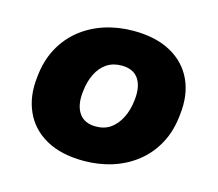

<svg xmlns="http://www.w3.org/2000/svg" viewBox="-81 -616 826 729"><g transform="rotate(15 331.5 -252.0)"><path d="M303 11Q215 11 155.5 -22Q96 -55 69 -114.5Q42 -174 51 -250Q57 -315 83.5 -364.5Q110 -414 152 -447.5Q194 -481 247 -498Q300 -515 360 -515Q448 -515 507.5 -482Q567 -449 594 -390.5Q621 -332 612 -255Q606 -189 579.5 -139.5Q553 -90 511 -56.5Q469 -23 416 -6Q363 11 303 11ZM314 -127Q348 -127 372 -144Q396 -161 411.5 -192Q427 -223 431 -263Q437 -316 416.5 -346Q396 -376 350 -376Q316 -376 291.5 -359.5Q267 -343 252 -312.5Q237 -282 233 -241Q227 -188 248 -157.5Q269 -127 314 -127Z"/></g></svg>

Font: Nunito Sans 8pt Black
Style: Italic
Weight: 900
Italic angle: -9°
Version: Version 3.101;gftools[0.9.27]